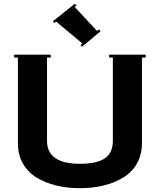

<svg xmlns="http://www.w3.org/2000/svg" viewBox="-20 -991 850 1021"><path d="M505.9 -835 515.1 -825.2 416 -742.2 408.2 -751 418 -759.8 278.8 -876 269 -869.1 261.2 -877.9 377.9 -971.2 387.2 -960.9 377 -954.1 496.1 -826.2ZM55.2 -685.1V-700.2H250V-685.1H230V-242.2Q230 -120.1 404.8 -120.1Q495.6 -120.1 537.8 -149.2Q580.1 -178.2 580.1 -242.2V-685.1H560.1V-700.2H754.9V-685.1H734.9V-230Q734.9 -168.9 708.3 -121.8Q681.6 -74.7 635 -46.6Q588.4 -18.6 530.3 -4.4Q472.2 9.8 404.8 9.8Q337.4 9.8 279.3 -4.4Q221.2 -18.6 174.8 -46.6Q128.4 -74.7 101.8 -121.6Q75.2 -168.5 75.2 -230V-685.1Z"/></svg>

Font: Copperplate CC
Style: Bold
Weight: 700
Designer: indestructible type*
Foundry: Cowboy Collective
Version: Version 1.000